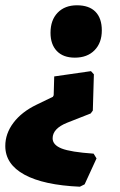

<svg xmlns="http://www.w3.org/2000/svg" viewBox="-84 -504 455 726"><path d="M199 -286Q155 -286 131 -311Q107 -336 107 -380Q107 -428 134 -456Q161 -484 207 -484Q253 -484 277 -459.5Q301 -435 301 -389Q301 -342 273.5 -314Q246 -286 199 -286ZM218 202Q81 196 8.5 156.5Q-64 117 -64 48Q-64 1 -33 -40Q-2 -81 54 -108L116 -138L119 -144L121 -215L260 -235L271 -223L267 -86L259 -75L170 -40Q115 -18 115 19Q115 44 149 57.5Q183 71 270 77L281 95L236 193Z"/></svg>

Font: Alegreya Sans Black
Style: Italic
Weight: 900
Italic angle: -7°
Designer: Juan Pablo del Peral
Foundry: Huerta Tipografica
Version: Version 2.007